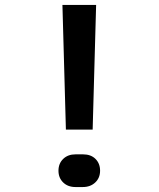

<svg xmlns="http://www.w3.org/2000/svg" viewBox="-20 -750 640 775"><path d="M246 -227 232 -730H368L354 -227ZM285 5Q254 5 235 -13.5Q216 -32 216 -61Q216 -90 235 -108.5Q254 -127 285 -127H315Q347 -127 365.5 -108.5Q384 -90 384 -61Q384 -32 364.5 -13.5Q345 5 314 5Z"/></svg>

Font: JetBrains Mono NL
Style: Bold
Weight: 700
Monospace: yes
Designer: Philipp Nurullin, Konstantin Bulenkov
Foundry: JetBrains
Version: Version 2.305; ttfautohint (v1.8.4.7-5d5b)